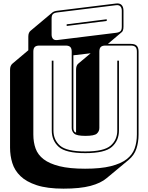

<svg xmlns="http://www.w3.org/2000/svg" viewBox="-20 -992 886 1146"><path d="M359 134Q262 134 199.5 113.5Q137 93 102 59Q67 25 53.5 -19Q40 -63 40 -110V-575Q40 -588 43.5 -597Q47 -606 54 -612L149 -692V-773Q149 -786 152.5 -794.5Q156 -803 162 -808L292 -917Q296 -921 304.5 -924Q313 -927 323 -928L672 -971Q694 -974 705.5 -962.5Q717 -951 717 -928V-832Q717 -819 713.5 -810Q710 -801 703 -797L624 -730H761Q785 -730 796 -719Q807 -708 807 -684V-189Q807 -143 794 -104Q781 -65 747 -37L617 71Q582 101 520 117.5Q458 134 359 134ZM671 -796Q690 -798 698.5 -805.5Q707 -813 707 -832V-928Q707 -945 698.5 -954Q690 -963 673 -961L324 -918Q305 -916 296.5 -908.5Q288 -901 288 -882V-786Q288 -769 296.5 -760Q305 -751 322 -753ZM378 -847 617 -877V-867L378 -837ZM797 -189V-684Q797 -703 788.5 -711.5Q780 -720 761 -720H609Q590 -720 581.5 -711.5Q573 -703 573 -684V-228Q573 -208 558 -194.5Q543 -181 490 -181Q438 -181 423 -194.5Q408 -208 408 -228V-684Q408 -703 399.5 -711.5Q391 -720 372 -720H215Q196 -720 187.5 -711.5Q179 -703 179 -684V-189Q179 -143 192.5 -105.5Q206 -68 240.5 -41.5Q275 -15 335 0Q395 15 488 15Q581 15 641 0Q701 -15 735.5 -41.5Q770 -68 783.5 -105.5Q797 -143 797 -189ZM434 -200V-575Q434 -588 437 -597Q440 -606 446 -611L447 -612L521 -674L418 -662V-228Q418 -219 421 -211.5Q424 -204 434 -200ZM289 -630H299V-213Q299 -157 338.5 -122.5Q378 -88 489 -88Q600 -88 640 -122.5Q680 -157 680 -213V-630H690V-213Q690 -153 648 -115.5Q606 -78 489 -78Q372 -78 330.5 -115.5Q289 -153 289 -213Z"/></svg>

Font: Bungee Shade
Style: Regular
Weight: 400
Designer: David Jonathan Ross
Foundry: David Jonathan Ross
Version: Version 1.001;PS 1.0;hotconv 1.0.72;makeotf.lib2.5.5900